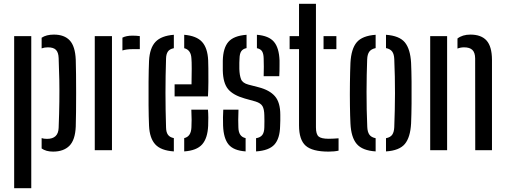

<svg xmlns="http://www.w3.org/2000/svg" viewBox="-20 -790 2660 1010"><path d="M199 -63.5Q209.5 -59.5 227.5 -59.5Q286.5 -59.5 288.5 -117.5Q291.5 -195.5 292.2 -255.2Q293 -315 292 -369.2Q291 -423.5 288.5 -484.5Q287.5 -514 274.5 -527.5Q261.5 -541 232 -541Q213.5 -541 199 -535.5V-591.5Q223.5 -608 263.5 -608Q318.5 -608 347 -577.2Q375.5 -546.5 378.5 -476Q379.5 -446 380 -399.2Q380.5 -352.5 380.5 -300.5Q380.5 -248.5 380 -201.5Q379.5 -154.5 378.5 -124Q375.5 -53.5 345 -23Q314.5 7.5 259 7.5Q222.5 7.5 199 -9ZM54.5 200V-600H144.5V200Z M624 -524.5V-592Q644.5 -602.5 677 -602.5Q697 -602.5 715.5 -600V-531.5H678Q645.5 -531.5 624 -524.5ZM478.5 0V-600H569V0Z M764 -128.5Q762 -174.5 761.5 -236Q761 -297.5 761.5 -360Q762 -422.5 764 -470Q767.5 -537.5 798 -569.8Q828.5 -602 894.5 -607V-536.5Q872 -532 863 -518.5Q854 -505 853.5 -482Q850.5 -390 850.5 -302.2Q850.5 -214.5 853.5 -119.5Q854 -94 863.8 -80.8Q873.5 -67.5 894.5 -63.5V6.5Q826.5 2 796.8 -30.5Q767 -63 764 -128.5ZM898.5 -283V-346.5H987.5Q988.5 -388 988.5 -428.2Q988.5 -468.5 987 -482Q985 -527.5 949 -536.5V-607Q1014 -601.5 1043 -569.5Q1072 -537.5 1075 -473Q1075.5 -461.5 1076 -430Q1076.5 -398.5 1076.2 -358.8Q1076 -319 1074 -283ZM949 6.5V-63.5Q985 -71.5 987 -120Q988 -135 988 -159.8Q988 -184.5 986.5 -213H1074Q1075.5 -197 1075.8 -171Q1076 -145 1075 -128.5Q1072 -62.5 1043.2 -30.2Q1014.5 2 949 6.5Z M1327 6.5V-63Q1349.5 -66.5 1359.8 -80Q1370 -93.5 1370.5 -120Q1371 -141.5 1371 -152.8Q1371 -164 1370.5 -183Q1370 -215.5 1360.8 -231.5Q1351.5 -247.5 1324.5 -256L1267 -272Q1206 -289.5 1179.8 -321.2Q1153.5 -353 1152 -419Q1151.5 -448 1152 -470.5Q1153.5 -537.5 1181.5 -569.8Q1209.5 -602 1277 -607V-537Q1257.5 -533 1249 -520.2Q1240.5 -507.5 1240 -482Q1239.5 -473.5 1239 -459.8Q1238.5 -446 1239 -427.5Q1240 -394 1248 -373.5Q1256 -353 1286.5 -345L1340.5 -331Q1398.5 -316 1426.5 -283.5Q1454.5 -251 1454.5 -186Q1454.5 -169 1454.5 -156.2Q1454.5 -143.5 1453.5 -126.5Q1452 -61 1423.5 -29.5Q1395 2 1327 6.5ZM1367 -389Q1368 -412 1367.8 -439Q1367.5 -466 1367 -482.5Q1366.5 -507 1358.8 -519.8Q1351 -532.5 1331.5 -536.5V-607Q1394 -602 1421 -570.2Q1448 -538.5 1450.5 -472Q1450.5 -464.5 1450.5 -448.8Q1450.5 -433 1450.2 -416.2Q1450 -399.5 1449 -389ZM1153.5 -128.5Q1152 -175 1154.5 -213H1234.5Q1233 -181.5 1233.2 -159Q1233.5 -136.5 1234 -119.5Q1235 -71 1272 -63.5V6.5Q1208.5 2 1182.2 -30.2Q1156 -62.5 1153.5 -128.5Z M1503.5 -531.5V-600H1553V-770H1642V-120Q1642 -84.5 1655.8 -72.2Q1669.5 -60 1709.5 -60Q1724.5 -60 1735.5 -60.8Q1746.5 -61.5 1761 -62.5V2.5Q1739 7.5 1708.5 7.5Q1623 7.5 1588 -23.5Q1553 -54.5 1553 -130.5V-531.5ZM1682 -531.5V-600H1749.5V-531.5Z M1823.5 -140.5Q1821.5 -179.5 1820.8 -236.5Q1820 -293.5 1820.8 -353.2Q1821.5 -413 1823.5 -459.5Q1827.5 -533.5 1856.8 -567.8Q1886 -602 1956 -607V-537Q1932.5 -532 1922.5 -518Q1912.5 -504 1911.5 -478Q1908.5 -400.5 1908.2 -306.8Q1908 -213 1912 -122.5Q1913 -96 1923 -81.8Q1933 -67.5 1956 -63V6.5Q1886 2 1856.5 -32.8Q1827 -67.5 1823.5 -140.5ZM2010.5 6.5V-63Q2034 -67.5 2043.5 -81.8Q2053 -96 2054 -121Q2057.5 -211.5 2057.8 -299Q2058 -386.5 2054 -479.5Q2053 -505 2043 -518.8Q2033 -532.5 2010.5 -537V-607Q2081 -602 2109.8 -567Q2138.5 -532 2142.5 -459.5Q2144.5 -416.5 2145 -360Q2145.5 -303.5 2145 -245.8Q2144.5 -188 2142.5 -140.5Q2138.5 -67.5 2109.8 -32.8Q2081 2 2010.5 6.5Z M2480 0 2479.5 -483Q2479 -513.5 2465 -527.2Q2451 -541 2421 -541Q2403 -541 2386.5 -534.5V-587.5Q2413 -608 2454.5 -608Q2511.5 -608 2539.5 -576.8Q2567.5 -545.5 2568 -476V0ZM2243 0V-600H2332V0Z"/></svg>

Font: Big Shoulders Stencil Text Medium
Style: Regular
Weight: 500
Designer: Patric King
Foundry: XO Type Co
Version: Version 1.000